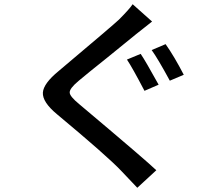

<svg xmlns="http://www.w3.org/2000/svg" viewBox="-20 -827 1040 909"><path d="M646 -572Q668 -540 731 -426L664 -397Q606 -508 581 -545ZM764 -618Q805 -560 850 -473L784 -445Q727 -550 698 -590ZM700 -725Q680 -710 624 -665L490 -556Q386 -473 352 -444Q309 -408 310 -389Q310 -371 355 -334Q677 -63 720 -21L630 62L554 -18Q490 -86 250 -286Q180 -344 183 -389Q186 -432 258 -491Q518 -710 543 -734Q593 -784 608 -807Z"/></svg>

Font: Noto Sans S Chinese Medium
Style: Regular
Weight: 500
Designer: Ryoko NISHIZUKA  (kana & ideographs); Paul D. Hunt (Latin, Greek & Cyrillic); Wenlong ZHANG  (bopomofo); Sandoll Communi
Foundry: Adobe Systems Incorporated
Version: Version 1.000;PS 1;hotconv 1.0.78;makeotf.lib2.5.61930